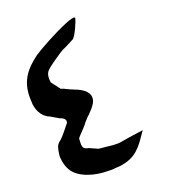

<svg xmlns="http://www.w3.org/2000/svg" viewBox="-66 -603 575 650"><g transform="rotate(-10 221.0 -278.5)"><path d="M222 -211H221L205 -186H206Q194 -166 185.5 -154Q177 -142 177 -138Q177 -137 177.5 -136Q178 -135 178 -133Q178 -132 178 -131L179 -126Q179 -125 179 -124Q179 -121 180 -118Q183 -107 189 -104.5Q195 -102 204 -102L236 -94L289 -98Q305 -100 311 -102Q317 -104 322 -106Q323 -106 326.5 -107.5Q330 -109 337.5 -111.5Q345 -114 358.5 -118.5Q372 -123 394 -130Q385 -110 377 -93.5Q369 -77 358.5 -63.5Q348 -50 333 -40Q318 -30 295 -23Q290 -22 286 -21Q282 -20 278.5 -19Q275 -18 272 -17L273 -18Q269 -16 266 -16Q238 -11 217 -11Q172 -11 143 -27.5Q114 -44 103 -86Q102 -89 101.5 -94.5Q101 -100 101 -110Q101 -123 104 -131L106 -135Q108 -139 111 -142Q113 -144 115 -146.5Q117 -149 120.5 -154.5Q124 -160 129.5 -169.5Q135 -179 143 -194Q146 -197 146 -202Q146 -216 122 -219L93 -230Q76 -233 62.5 -246Q49 -259 42 -281Q39 -294 36.5 -306.5Q34 -319 34 -335Q34 -361 45 -386Q56 -411 85 -442Q90 -447 103.5 -458.5Q117 -470 133.5 -483Q150 -496 168 -509Q186 -522 201 -531.5Q216 -541 222.5 -543.5Q229 -546 231 -546Q235 -546 235 -542Q235 -539 233 -529Q231 -519 228 -508Q225 -497 221 -486.5Q217 -476 213 -473Q205 -467 188 -454Q175 -446 164.5 -436Q154 -426 145 -417L136 -408Q124 -396 117.5 -387Q111 -378 111 -366Q111 -357 115 -345Q115 -343 122.5 -336.5Q130 -330 136 -325H135Q143 -319 145 -316Q150 -315 153 -315Q156 -315 160 -313L179 -308Q190 -306 202 -303Q214 -300 223.5 -295Q233 -290 239.5 -282Q246 -274 246 -262Q246 -250 237 -235L238 -236Z"/></g></svg>

Font: New Athena Unicode
Style: Bold
Weight: 700
Designer: J. Rusten 1997; rev. by R. Hancock 2001, 2002, rev. by D. Mastronarde 2002-2021
Foundry: Society for Classical Studies (formerly American Philological Association)
Version: Version 5.008